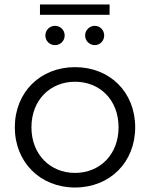

<svg xmlns="http://www.w3.org/2000/svg" viewBox="-20 -830 668 855"><path d="M314 5C469 5 582 -107 582 -263C582 -420 469 -531 314 -531C160 -531 46 -420 46 -263C46 -107 160 5 314 5ZM314 -60C204 -60 120 -142 120 -263C120 -385 204 -466 314 -466C425 -466 508 -385 508 -263C508 -142 425 -60 314 -60ZM402 -629C425 -629 444 -648 444 -672C444 -696 425 -715 402 -715C379 -715 359 -696 359 -672C359 -648 379 -629 402 -629ZM225 -629C249 -629 268 -648 268 -672C268 -696 249 -715 225 -715C201 -715 182 -696 182 -672C182 -648 201 -629 225 -629ZM468 -764V-810H158V-764Z"/></svg>

Font: Montserrat-Alt1
Style: Regular
Weight: 400
Designer: Differentunic
Foundry: Differentunic
Version: Version 7.222